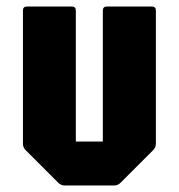

<svg xmlns="http://www.w3.org/2000/svg" viewBox="-20 -570 549 590"><path d="M179 0Q167.5 0 159 -8.5L59 -108.5Q50.5 -116.5 50.5 -128.5V-537.5Q50.5 -550 63 -550H200.5Q213 -550 213 -537.5V-135H296V-537.5Q296 -550 308.5 -550H446.5Q459 -550 459 -537.5V-128.5Q459 -116.5 450.5 -108.5L350.5 -8.5Q342.5 0 330.5 0Z"/></svg>

Font: Jaro 24pt
Style: Regular
Weight: 400
Designer: Agyei Archer, Celine Hurka, Mirko Velimirović
Version: Version 1.000